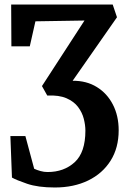

<svg xmlns="http://www.w3.org/2000/svg" viewBox="-20 -575 554 851"><path d="M302 -217Q363.5 -217.5 409.2 -189.2Q455 -161 480.5 -111.2Q506 -61.5 506 2.5Q506 80.5 470.2 137.2Q434.5 194 370.8 225Q307 256 223 256Q148.5 256 100.2 239.5Q52 223 33 212L26 28H92.5L131.5 173Q144.5 179 159.8 183.2Q175 187.5 191 187.5Q263.5 187.5 311 144Q358.5 100.5 358.5 4Q358.5 -20 351.5 -48Q344.5 -76 326.2 -100.5Q308 -125 274.8 -139.5Q241.5 -154 189.5 -151.5L166 -193.5L275 -361.5L354.5 -484L137 -480.5L112 -369.5H30.5L29.5 -555H479.5L498.5 -498.5Z"/></svg>

Font: Merriweather
Style: Bold
Weight: 700
Designer: Eben Sorkin
Foundry: Eben Sorkin
Version: Version 2.100; ttfautohint (v1.7.19-72a1) -l 8 -r 50 -G 200 